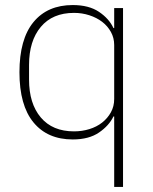

<svg xmlns="http://www.w3.org/2000/svg" viewBox="-20 -540 607 760"><path d="M432 -79H429Q412 -43 372 -15.5Q332 12 268 12Q168 12 112.5 -55.5Q57 -123 57 -254Q57 -385 112.5 -452.5Q168 -520 268 -520Q332 -520 372 -493Q412 -466 429 -429H432V-508H467V200H432ZM273 -20Q305 -20 334 -29Q363 -38 384.5 -55Q406 -72 419 -95.5Q432 -119 432 -148V-362Q432 -390 419 -413.5Q406 -437 384.5 -453.5Q363 -470 334 -479.5Q305 -489 273 -489Q188 -489 141.5 -433.5Q95 -378 95 -283V-225Q95 -130 141.5 -75Q188 -20 273 -20Z"/></svg>

Font: IBM Plex Sans Thai ExtraLight
Style: Regular
Weight: 200
Designer: Mike Abbink, Paul van der Laan, Pieter van Rosmalen, Ben Mitchell, Mark Frömberg
Foundry: Bold Monday
Version: Version 1.1